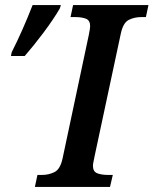

<svg xmlns="http://www.w3.org/2000/svg" viewBox="-20 -734 603 754"><path d="M117 0H412L423 -47H405Q379 -47 362 -53.5Q345 -60 345 -83Q345 -90 347.5 -100.5Q350 -111 352 -123L454 -600Q463 -644 485 -655.5Q507 -667 536 -667H553L563 -714H267L257 -667H274Q301 -667 317.5 -660.5Q334 -654 334 -631Q334 -623 329 -598L226 -113Q217 -70 194.5 -58.5Q172 -47 145 -47H127ZM23 -514H77Q112 -554 151 -606Q190 -658 215 -701L219 -714H108Q69 -614 26 -529Z"/></svg>

Font: Noto Serif SemiCondensed Semi
Style: Italic
Weight: 600
Width: 4
Italic angle: -12°
Designer: Monotype Design Team
Foundry: Monotype Imaging Inc.
Version: Version 1.901